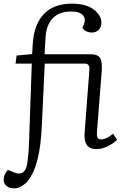

<svg xmlns="http://www.w3.org/2000/svg" viewBox="-49 -802 676 1051"><path d="M29 229Q1 229 -14 215.5Q-29 202 -29 182Q-29 154 -6 128L29 142Q57 154 76 142Q95 130 101 88Q104 66 106.5 38.5Q109 11 110 -23L125 -454H36L42 -498L127 -506L130 -557Q136 -667 190.5 -724.5Q245 -782 344 -782Q422 -782 464 -750Q506 -718 506 -678Q506 -654 491.5 -639Q477 -624 454 -624Q420 -624 402 -649L411 -671Q422 -698 405 -718.5Q388 -739 340 -739Q274 -739 238.5 -701Q203 -663 200 -592L195 -505H444Q487 -505 499 -484.5Q511 -464 508 -415L482 -83Q480 -58 485 -48.5Q490 -39 505 -39Q519 -39 534 -46Q549 -53 570 -70L592 -37Q569 -15 539 -0.5Q509 14 479 14Q439 14 425 -10.5Q411 -35 414 -72L440 -416Q442 -437 435.5 -445.5Q429 -454 413 -454H196L180 -115Q175 -3 157 68Q139 139 113 175Q97 200 73.5 214.5Q50 229 29 229Z"/></svg>

Font: Literata 12pt Light
Style: Italic
Weight: 300
Italic angle: -2°
Designer: Latin by Veronika Burian and Jose Scaglione. Greek by Irene Vlachou. Cyrillic by Vera Evstafieva
Foundry: TypeTogether
Version: Version 3.002